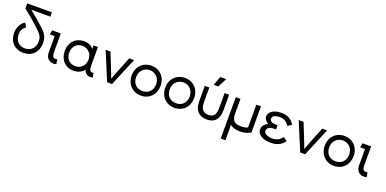

<svg xmlns="http://www.w3.org/2000/svg" viewBox="-7 -1761 6044 3009"><g transform="rotate(20 3015.0 -256.5)"><path d="M79 -649C195 -557 296 -472 395 -373C435 -333 454 -289 454 -233C454 -124 382 -57 285 -57C188 -57 119 -124 119 -233C119 -297 148 -342 192 -372L153 -439C92 -406 44 -323 44 -233C44 -78 144 17 285 17C426 17 526 -78 526 -233C526 -318 495 -381 429 -442C346 -519 261 -590 172 -664L221 -661H491V-733H79Z M786 14C799 14 817 13 835 7L822 -71C805 -66 797 -66 790 -66C744 -66 736 -111 736 -159C735 -269 735 -348 736 -470H593L577 -398H660C659 -305 659 -251 660 -118C660 -31 723 14 786 14Z M1123 -65C1028 -65 962 -130 962 -235C962 -339 1028 -404 1123 -404C1221 -404 1284 -326 1284 -235C1284 -143 1221 -65 1123 -65ZM887 -235C887 -93 979 12 1125 12C1197 12 1279 -32 1294 -74C1303 -26 1346 14 1396 14C1414 14 1425 12 1443 7L1427 -66C1369 -48 1355 -96 1355 -161V-470H1281V-458L1283 -406C1263 -447 1196 -481 1125 -481C983 -481 887 -382 887 -235Z M1957 -470H1876L1748 -149L1720 -73L1692 -149L1564 -470H1483L1679 0H1761Z M2245 -407C2338 -407 2412 -335 2412 -233C2412 -124 2342 -59 2245 -59C2148 -59 2078 -124 2078 -233C2078 -335 2152 -407 2245 -407ZM2004 -233C2004 -88 2104 17 2245 17C2386 17 2486 -88 2486 -233C2486 -381 2382 -482 2245 -482C2108 -482 2004 -381 2004 -233Z M2805 -407C2898 -407 2972 -335 2972 -233C2972 -124 2902 -59 2805 -59C2708 -59 2638 -124 2638 -233C2638 -335 2712 -407 2805 -407ZM2564 -233C2564 -88 2664 17 2805 17C2946 17 3046 -88 3046 -233C3046 -381 2942 -482 2805 -482C2668 -482 2564 -381 2564 -233Z M3213 -470H3137C3136 -336 3136 -314 3137 -210C3138 -61 3215 15 3345 15C3475 15 3542 -62 3543 -210C3544 -314 3544 -336 3543 -470H3467C3469 -336 3469 -314 3467 -210C3465 -125 3442 -61 3345 -61C3248 -61 3215 -125 3213 -210C3211 -314 3211 -336 3213 -470ZM3262 -533H3338L3417 -683H3317Z M3997 -470V-90C3979 -77 3934 -68 3885 -68C3784 -68 3733 -105 3732 -220C3731 -305 3731 -385 3732 -470H3654V220H3732V24L3729 -40C3759 -7 3820 13 3897 13C3966 13 4016 -1 4074 -31V-470Z M4638 -96 4573 -139C4540 -87 4478 -56 4412 -56C4338 -56 4270 -83 4270 -134C4270 -185 4320 -207 4373 -210C4393 -211 4405 -211 4420 -211V-280C4405 -280 4393 -280 4373 -281C4322 -284 4288 -305 4288 -346C4288 -391 4344 -413 4412 -413C4480 -413 4529 -380 4568 -323L4632 -365C4587 -435 4528 -484 4412 -484C4289 -484 4204 -430 4204 -346C4204 -302 4244 -266 4274 -247C4235 -233 4184 -191 4184 -132C4184 -36 4280 15 4412 15C4517 15 4590 -23 4638 -96Z M5177 -470H5096L4968 -149L4940 -73L4912 -149L4784 -470H4703L4899 0H4981Z M5465 -407C5558 -407 5632 -335 5632 -233C5632 -124 5562 -59 5465 -59C5368 -59 5298 -124 5298 -233C5298 -335 5372 -407 5465 -407ZM5224 -233C5224 -88 5324 17 5465 17C5606 17 5706 -88 5706 -233C5706 -381 5602 -482 5465 -482C5328 -482 5224 -381 5224 -233Z M5961 14C5974 14 5992 13 6010 7L5997 -71C5980 -66 5972 -66 5965 -66C5919 -66 5911 -111 5911 -159C5910 -269 5910 -348 5911 -470H5768L5752 -398H5835C5834 -305 5834 -251 5835 -118C5835 -31 5898 14 5961 14Z"/></g></svg>

Font: Kreadon Medium
Style: Regular
Weight: 500
Designer: kohakuno
Foundry: StudioGnu
Version: Version 1.000;Glyphs 3.1.2 (3151)